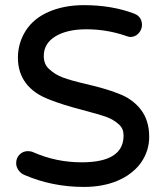

<svg xmlns="http://www.w3.org/2000/svg" viewBox="-20 -718 642 754"><path d="M43.5 -77.1Q43.5 -97.7 56.9 -111.1Q70.3 -124.5 89.8 -124.5Q101.6 -124.5 110.8 -120.1Q200.2 -80.6 300.8 -80.6Q439.9 -80.6 461.4 -155.8Q465.3 -169.4 465.3 -184.1Q465.3 -198.7 461.4 -209Q456.5 -221.2 445.8 -230.5H445.3Q426.8 -248 398.2 -258.5Q369.6 -269 302.2 -286.6Q225.1 -306.6 173.8 -327.1Q112.8 -350.1 81.5 -391.6Q50.3 -433.6 50.3 -491Q50.3 -548.3 80.6 -596.7Q111.8 -646 172.1 -671.9Q232.4 -697.8 309.6 -697.8Q418 -697.8 505.9 -665Q517.6 -660.6 524.9 -653.3Q537.6 -640.6 537.6 -620.1Q537.6 -600.6 522.5 -585.4Q509.8 -572.8 492.2 -572.8Q484.4 -572.8 474.6 -577.1Q399.4 -603 319.3 -603Q242.7 -603 196.8 -574.7Q151.9 -546.9 151.9 -498Q151.9 -465.3 173.3 -446.3H173.8Q194.3 -426.3 225.8 -414.1Q257.3 -401.9 321.8 -387.2Q403.8 -367.7 447.3 -349.6Q500.5 -329.6 533.2 -287.4Q565.9 -245.1 565.9 -180.7Q565.9 -125.5 533.7 -79.1Q524.9 -66.4 513.2 -55.2Q483.9 -25.9 441.9 -8.3Q383.8 16.1 309.6 16.1Q184.6 16.1 75.2 -31.2Q62 -36.6 52.7 -49.6Q43.5 -62.5 43.5 -77.1Z"/></svg>

Font: YuPearl-Medium
Style: Medium
Weight: 500
Designer: Max Yao
Foundry: Max-Everyday
Version: Version 1.011; ttfautohint (v1.8.3)